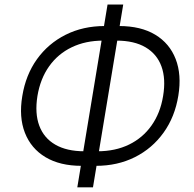

<svg xmlns="http://www.w3.org/2000/svg" viewBox="-20 -788 857 849"><path d="M340.8 -54.7Q245.1 -54.7 181.2 -93Q117.2 -131.3 90.1 -200.9Q63 -270.5 78.6 -363.3Q93.8 -457 143.6 -526.4Q193.4 -595.7 270.3 -634.3Q347.2 -672.9 442.9 -672.9H506.3Q603 -672.9 666.5 -634.5Q730 -596.2 756.8 -526.9Q783.7 -457.5 768.6 -365.2Q753.4 -271 703.1 -201.2Q652.8 -131.3 576.2 -93Q499.5 -54.7 404.3 -54.7ZM352.5 -119.1H411.1Q489.7 -119.1 550.5 -148.7Q611.3 -178.2 650.1 -233.2Q689 -288.1 701.2 -363.3Q713.9 -439 694.1 -493.9Q674.3 -548.8 624 -578.6Q573.7 -608.4 494.6 -608.4H436Q358.4 -608.4 297.4 -579.1Q236.3 -549.8 197.3 -494.9Q158.2 -439.9 145.5 -363.3Q133.3 -286.6 153.8 -231.9Q174.3 -177.2 224.9 -148.2Q275.4 -119.1 352.5 -119.1ZM321.8 40.5 455.6 -768.1H524.9L391.1 40.5Z"/></svg>

Font: Inter Light
Style: Italic
Weight: 300
Italic angle: -9.3988°
Designer: Rasmus Andersson
Foundry: rsms
Version: Version 4.001;git-66647c0bb